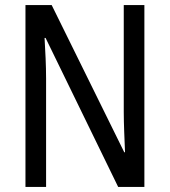

<svg xmlns="http://www.w3.org/2000/svg" viewBox="-20 -734 666 754"><path d="M547 0V-714H466V-294C466 -247 469 -187 471 -136H468L183 -714H80V0H161V-426C161 -477 158 -533 155 -585H159L444 0Z"/></svg>

Font: Noto Sans Devanagari UI Condensed
Style: Regular
Weight: 400
Width: 3
Designer: Jelle Bosma - Monotype Design Team
Foundry: Monotype Imaging Inc.
Version: Version 2.004